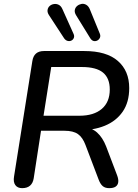

<svg xmlns="http://www.w3.org/2000/svg" viewBox="-20 -970 717 997"><path d="M95 7Q71 7 59.5 -9Q48 -25 53 -54L148 -653Q152 -679 167 -692Q182 -705 208 -705H418Q533 -705 592 -653.5Q651 -602 651 -513Q651 -439 617 -390Q583 -341 524 -317Q465 -293 389 -294V-308H410Q455 -308 484 -282Q513 -256 531 -210L588 -60Q596 -39 594 -24Q592 -9 580.5 -1Q569 7 547 7Q526 7 513.5 -3.5Q501 -14 492 -38L424 -217Q409 -257 384.5 -274Q360 -291 315 -291H193L155 -44Q151 -19 136 -6Q121 7 95 7ZM206 -369H392Q467 -369 508.5 -404.5Q550 -440 550 -505Q550 -564 515 -593Q480 -622 405 -622H246ZM449 -771 375 -891Q366 -906 368.5 -918.5Q371 -931 380.5 -939Q390 -947 402.5 -949.5Q415 -952 427 -945.5Q439 -939 446 -923L498 -796Q503 -784 499 -774.5Q495 -765 486 -760Q477 -755 467 -757Q457 -759 449 -771ZM313 -771 234 -892Q225 -906 227 -918.5Q229 -931 238 -939Q247 -947 260 -949Q273 -951 285 -945Q297 -939 304 -923L362 -794Q367 -783 363.5 -773.5Q360 -764 351 -759.5Q342 -755 331.5 -757.5Q321 -760 313 -771Z"/></svg>

Font: Nunito ExtraLight SemiBold
Style: Italic
Weight: 600
Italic angle: -9°
Version: Version 3.602